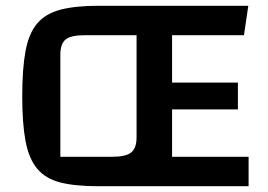

<svg xmlns="http://www.w3.org/2000/svg" viewBox="-20 -645 928 665"><path d="M576 -266V-102H841V0H453V-625H840L825 -523H576V-359H804V-266ZM57 -312Q57 -407 68.5 -468.5Q80 -530 109 -564Q138 -598 189.5 -611.5Q241 -625 321 -625H465V0H321Q240 0 189 -13Q138 -26 109 -60.5Q80 -95 68.5 -156Q57 -217 57 -312ZM189 -102H369Q416 -102 434.5 -117Q453 -132 453 -170V-523H272Q225 -523 207 -508Q189 -493 189 -455Z"/></svg>

Font: Changa ExtraLight Medium
Style: Regular
Weight: 500
Version: Version 3.002; ttfautohint (v1.8.2)